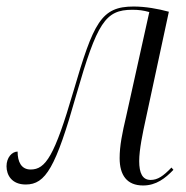

<svg xmlns="http://www.w3.org/2000/svg" viewBox="-35 -559 572 589"><path d="M404 10C444 10 472 -12 497 -38L491 -45C466 -19 449 -7 427 -7C402 -7 392 -28 392 -65C392 -100 403 -152 412 -193L483 -523C450 -532 411 -539 375 -539C275 -539 252 -490 190 -278C132 -80 105 -39 59 -39C30 -39 19 -63 19 -94C2 -94 -15 -76 -15 -49C-15 -22 1 7 44 7C105 7 136 -45 199 -268C263 -490 288 -529 371 -529C391 -529 405 -527 423 -522L352 -202C340 -151 332 -112 332 -74C332 -22 354 10 404 10Z"/></svg>

Font: Noto Serif Display Condensed Light
Style: Italic
Weight: 300
Width: 3
Italic angle: -12°
Designer: Monotype Design Team
Foundry: Monotype Imaging Inc.
Version: Version 2.009